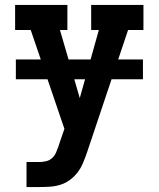

<svg xmlns="http://www.w3.org/2000/svg" viewBox="-20 -540 640 775"><path d="M87 215V114H139Q153 114 167 110.5Q181 107 191 97.5Q201 88 206.5 75Q212 62 217 48V47L240 -20L104 -419H41V-520H252V-419H222L302 -144L379 -419H348V-520H559V-419H497L330 79Q323 99 314.5 119Q306 139 293 156Q280 173 262.5 186Q245 199 224.5 205.5Q204 212 182.5 213.5Q161 215 139 215ZM44 -220V-300H557V-220Z"/></svg>

Font: Iosevka HT Extended
Style: Bold
Weight: 700
Width: 7
Monospace: yes
Designer: Belleve Invis
Foundry: Belleve Invis
Version: Version 32.3.0; ttfautohint (v1.8.4)